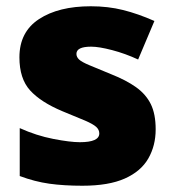

<svg xmlns="http://www.w3.org/2000/svg" viewBox="-20 -583 557 613"><path d="M477 -170Q477 -118 453.5 -77Q430 -36 378.5 -13Q327 10 243 10Q184 10 137.5 3.5Q91 -3 43 -21V-174Q96 -150 150 -139.5Q204 -129 235 -129Q297 -129 297 -157Q297 -169 287 -178Q277 -187 251.5 -198Q226 -209 179 -228Q110 -257 76 -294.5Q42 -332 42 -400Q42 -481 104.5 -522Q167 -563 270 -563Q325 -563 373 -551Q421 -539 473 -516L421 -393Q380 -412 338 -423Q296 -434 271 -434Q224 -434 224 -411Q224 -401 232.5 -393Q241 -385 265 -375Q289 -365 335 -346Q383 -327 414.5 -304.5Q446 -282 461.5 -250.5Q477 -219 477 -170Z"/></svg>

Font: Noto Sans Khmer UI Black
Style: Regular
Weight: 900
Designer: Danh Hong and the Monotype Design Team
Foundry: Monotype Imaging Inc.
Version: Version 2.002; ttfautohint (v1.8.4.7-5d5b)